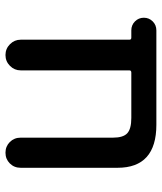

<svg xmlns="http://www.w3.org/2000/svg" viewBox="32 -616 563 666"><g transform="rotate(90 313.0 -283.5)"><path d="M458 -394.5Q458 -429.7 442.9 -443.8Q427.7 -458 389.6 -458H232.4Q224.6 -458 224.6 -451.2V-74.2Q224.6 -52.7 209 -37.1Q193.4 -21.5 171.4 -21.5Q149.4 -21.5 133.8 -37.1Q118.2 -52.7 118.2 -74.2V-451.2Q118.2 -458 111.3 -458H85.9Q67.4 -458 54.7 -470.7Q42 -483.4 42 -501.5Q42 -519.5 54.7 -532.2Q67.4 -544.9 85.9 -544.9H413.1Q562.5 -544.9 562.5 -410.2V-74.2Q562.5 -51.8 547.4 -36.6Q532.2 -21.5 510.3 -21.5Q488.3 -21.5 473.1 -36.6Q458 -51.8 458 -74.2Z"/></g></svg>

Font: Gen Jyuu Gothic P Medium
Style: Regular
Weight: 500
Designer: [Source Han Sans]
Ryoko NISHIZUKA  (kana & ideographs); Paul D. Hunt (Latin, Greek & Cyrillic); Wenlong ZHANG  (bopomofo
Version: Version 1.002.20150607